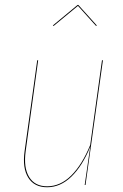

<svg xmlns="http://www.w3.org/2000/svg" viewBox="-20 -767 512 796"><path d="M202.1 -659.2 199.2 -661.6 301.8 -746.6H304.7L381.3 -661.6L378.4 -659.2L303.2 -742.7ZM175.3 9.3Q122.1 9.3 97.2 -30.5Q72.3 -70.3 82 -140.1L134.3 -517.1H138.2L86.4 -140.1Q77.1 -71.8 100.8 -33.2Q124.5 5.4 175.3 5.4Q230.5 5.4 275.6 -39.6Q320.8 -84.5 354 -166L402.8 -517.1H406.7L334.5 0H331.1L354 -158.2Q321.3 -78.6 275.9 -34.7Q230.5 9.3 175.3 9.3Z"/></svg>

Font: Fira Sans Compressed Four
Style: Italic
Weight: 100
Width: 3
Italic angle: -8°
Designer: Carrois Corporate & Edenspiekermann AG
Foundry: Carrois Corporate GbR & Edenspiekermann AG
Version: Version 4.203;PS 004.203;hotconv 1.0.88;makeotf.lib2.5.64775